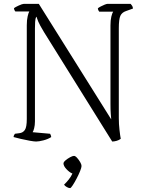

<svg xmlns="http://www.w3.org/2000/svg" viewBox="-20 -729 747 989"><path d="M166 0Q156 0 133.5 -4Q111 -8 87.5 -13.5Q64 -19 50 -23Q50 -28 52.5 -33Q55 -38 57 -40L80 -43Q98 -45 108 -59.5Q118 -74 118 -116V-599Q118 -626 122.5 -645Q127 -664 131 -670H59Q57 -673 55 -676Q53 -679 52 -687Q58 -692 76.5 -700.5Q95 -709 102 -709H180L553 -114Q552 -124 550.5 -143Q549 -162 549 -196V-598Q549 -625 553.5 -643.5Q558 -662 563 -669H491Q489 -672 487 -675.5Q485 -679 484 -686Q488 -690 498.5 -695.5Q509 -701 519 -705Q529 -709 533 -709H653Q656 -705 660 -700Q664 -695 665 -685L629 -672Q608 -665 600 -647.5Q592 -630 592 -583V-121Q592 -90 595.5 -59.5Q599 -29 602 -14Q593 -7 580.5 -3.5Q568 0 558 0L207 -563Q184 -601 177 -618Q170 -635 168 -642H166Q162 -632 161 -616.5Q160 -601 160 -582V-104Q160 -84 156 -68.5Q152 -53 148 -48L238 -40Q240 -37 241.5 -33Q243 -29 244 -23Q227 -12 203.5 -6Q180 0 166 0ZM341 240Q334 240 324 234.5Q314 229 310 222Q321 212 333.5 196.5Q346 181 353 165Q338 159 322.5 142.5Q307 126 307 113Q307 106 317.5 97Q328 88 341 81Q354 74 361 74Q368 74 377 84Q386 94 393 106Q400 118 400 126Q400 134 392.5 152.5Q385 171 374.5 191Q364 211 354.5 225.5Q345 240 341 240Z"/></svg>

Font: Texturina 72pt Thin
Style: Regular
Weight: 100
Designer: Guillermo Torres Carreño
Foundry: Omnibus-Type
Version: Version 1.002; ttfautohint (v1.8.3)